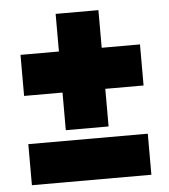

<svg xmlns="http://www.w3.org/2000/svg" viewBox="-48 -679 635 722"><g transform="rotate(-5 269.0 -318.0)"><path d="M188.5 -196V-338H43.5V-493H188.5V-635H350V-493H494.5V-338H350V-196ZM43.5 -1V-156H494.5V-1Z"/></g></svg>

Font: Encode Sans SmCnd Black
Style: Regular
Weight: 900
Width: 4
Designer: Multiple Designers
Foundry: Impallari Type
Version: Version 3.002; ttfautohint (v1.8.3) -l 8 -r 50 -G 200 -x 14 